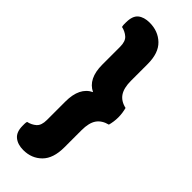

<svg xmlns="http://www.w3.org/2000/svg" viewBox="-261 -689 848 848"><g transform="rotate(45 163.0 -265.5)"><path d="M142 -268Q85 -295 85 -383V-494Q85 -528 68.5 -542.5Q52 -557 29 -562Q27 -570 27 -576Q27 -582 27 -588Q27 -629 47 -645.5Q67 -662 102 -662Q155 -662 190 -628.5Q225 -595 225 -526V-422Q225 -377 241.5 -352.5Q258 -328 293 -320Q296 -309 298 -295.5Q300 -282 300 -268Q300 -254 298 -240.5Q296 -227 293 -216Q258 -207 241.5 -183Q225 -159 225 -113V-6Q225 63 191 97Q157 131 105 131Q70 131 48.5 113.5Q27 96 27 57Q27 51 27 44.5Q27 38 29 31Q52 26 68.5 11.5Q85 -3 85 -37V-152Q85 -241 142 -268Z"/></g></svg>

Font: Baloo Thambi 2
Style: Bold
Weight: 700
Designer: Aadarsh Rajan and Ek Type
Foundry: Ek Type
Version: Version 1.640;hotconv 1.0.111;makeotfexe 2.5.65597; ttfautoh